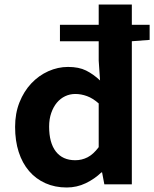

<svg xmlns="http://www.w3.org/2000/svg" viewBox="-20 -818 684 852"><path d="M418 -359Q392 -382 366 -391.5Q340 -401 314 -401Q290 -401 269 -391Q248 -381 232.5 -362.5Q217 -344 207.5 -317Q198 -290 198 -256Q198 -184 228 -145.5Q258 -107 314 -107Q343 -107 368.5 -120Q394 -133 418 -165ZM644 -641 565 -635V0H443L433 -53H430Q400 -24 360.5 -5Q321 14 276 14Q224 14 181.5 -5Q139 -24 109 -59Q79 -94 63 -143.5Q47 -193 47 -255Q47 -315 66.5 -364Q86 -413 119 -448Q152 -483 194.5 -502Q237 -521 282 -521Q330 -521 362 -505Q394 -489 424 -461L418 -549V-635H246V-708H418V-798H565V-708H644Z"/></svg>

Font: SpoqaHanSans-Bold
Style: Regular
Weight: 700
Designer: [Spoqa Han Sans] Dong-huui Kim \uAE40 \uB3D9 \uD718   [Noto Sans] Ryoko NISHIZUKA \u897F \u585A \u6DBC \u5B50  (kana & i
Foundry: Spoqa (http://www.spoqa-han-sans.com)
Version: Version 2.000